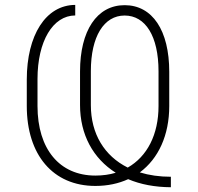

<svg xmlns="http://www.w3.org/2000/svg" viewBox="-20 -760 818 795"><path d="M687.5 -28.1C640.3 -28.1 597.3 -34.4 558.9 -46.2C636 -103.3 680.8 -199.9 680.8 -321V-462.7C680.8 -633.9 611.2 -738.6 496.1 -738.6C381 -738.6 311.4 -632.8 311.4 -464.1V-325.3C311.4 -202.1 365.8 -103.7 459.2 -44.7C433.2 -36.9 405.2 -33 375 -33C226.2 -33 135.3 -143.1 135.3 -321V-432.9C135.3 -589.5 198.9 -695.7 291.5 -696V-739.7C169.4 -739 90.9 -614.3 90.9 -430.4V-321C90.9 -119.3 198.9 9.9 375 9.9C425.4 9.9 471.2 0 510.7 -18.1C561.8 3.6 621.4 14.9 687.5 15.3ZM508.9 -66.1C412.3 -114.3 356.2 -205.6 356.2 -324.9V-465.6C356.2 -608.7 410.2 -695.7 496.1 -695.7C582.4 -695.7 636.4 -610.1 636.4 -464.8V-321C636.4 -202.8 589.5 -112.2 508.9 -66.1Z"/></svg>

Font: Karasuma Gothic
Style: Thin
Weight: 200
Designer: Rasmus Andersson / Ryoko Ishizuka
Foundry: rsms
Version: Version 1.00